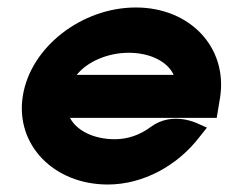

<svg xmlns="http://www.w3.org/2000/svg" viewBox="-20 -482 611 513"><path d="M41 -226C20 -95 124 11 268 11C363 11 455 -40 513 -116L533 -141L508 -152C508 -152 441 -186 383 -143C355 -122 322 -110 287 -110C230 -110 185 -133 167 -167H559L568 -221C589 -355 488 -462 343 -462C199 -462 62 -357 41 -226ZM185 -282C212 -316 266 -341 324 -341C382 -341 428 -317 444 -282Z"/></svg>

Font: Charger Pro
Style: UltraNarObl
Weight: 900
Designer: Jasper
Foundry: Cannot Into Space Fonts
Version: Version 1.09